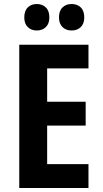

<svg xmlns="http://www.w3.org/2000/svg" viewBox="-20 -937 513 957"><path d="M421 0H76V-714H421V-596H215V-430H407V-311H215V-119H421ZM101 -850Q101 -883 118.5 -900Q136 -917 163 -917Q191 -917 208.5 -900Q226 -883 226 -850Q226 -819 208.5 -802Q191 -785 163 -785Q136 -785 118.5 -802Q101 -819 101 -850ZM274 -850Q274 -883 291.5 -900Q309 -917 337 -917Q365 -917 382.5 -900Q400 -883 400 -850Q400 -819 382.5 -802Q365 -785 337 -785Q309 -785 291.5 -802Q274 -819 274 -850Z"/></svg>

Font: Noto Sans Gurmukhi UI Condensed
Style: Bold
Weight: 700
Width: 3
Designer: Jelle Bosma - Monotype Design Team
Foundry: Monotype Imaging Inc.
Version: Version 2.004; ttfautohint (v1.8.4.7-5d5b)